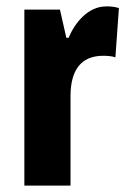

<svg xmlns="http://www.w3.org/2000/svg" viewBox="-20 -579 404 599"><path d="M311 -559C255 -559 214 -509 194 -461H187L167 -549H56V0H200V-279C200 -358 231 -405 302 -405C314 -405 330 -404 340 -400L351 -554C333 -559 322 -559 311 -559Z"/></svg>

Font: Noto Sans Sinhala UI ExtraCondensed ExtraBold
Style: Regular
Weight: 800
Width: 2
Designer: Jelle Bosma - Monotype Design Team
Foundry: Monotype Imaging Inc.
Version: Version 2.006